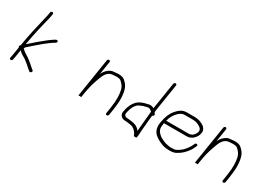

<svg xmlns="http://www.w3.org/2000/svg" viewBox="-21 -1376 2885 2114"><g transform="rotate(30 1421.5 -318.5)"><path d="M189 -669 183.4 -634C181.8 -624 178.7 -610.7 174.1 -594C144 -467.7 112.3 -336.5 90.2 -197C90.1 -196.3 90 -195.7 89.9 -195C77.6 -188 73.8 -172.7 84.1 -165C78.6 -130.3 73.2 -95.7 67.7 -61C66.4 -53 64.6 -44 62.4 -34L59 -19C55.6 2.5 91 6.4 94.7 -17L98.1 -32C100.4 -42.7 102.3 -52.3 103.7 -61C108.2 -89.7 112.7 -118.3 117.3 -147C127.1 -138.6 137 -128.9 147.2 -121C155.1 -116.3 163 -111.3 170.8 -106C226.5 -78.3 268.2 -31.1 315 6C331.9 19.4 358.2 -9.9 340.6 -23L323.7 -36C313.1 -44.7 302.6 -54 292.1 -64L258.6 -92C239.3 -108.4 214.2 -126.4 192.9 -138L171.1 -152C159.8 -159.9 147.7 -173.3 136.7 -181C142.9 -200.3 145.1 -200.4 163.2 -216C177.1 -228 188.7 -238.3 198.1 -247C218.6 -264.7 239.1 -282.3 259.5 -300C287.6 -324.3 318.1 -349.7 347.7 -370.5C370.2 -386.4 387.2 -400.3 411.4 -413C419.2 -417.7 424.9 -429.2 420.4 -438C414 -450.6 399.9 -444.3 388.5 -439L372.9 -429C366.1 -423.7 359.7 -419.3 353.9 -416C337.7 -404.8 316.3 -389.6 300.6 -376C258.4 -342.2 215.6 -307.7 175.9 -271L141.2 -241C136.4 -236.3 133.3 -233.7 131.9 -233C134.5 -245 136.8 -257.3 138.8 -270C143.7 -296.7 148.3 -322 152.8 -346C165 -411.7 181.8 -476 196.2 -538C202.8 -566.5 215.1 -606.8 219.4 -634L225 -669C226.6 -679.4 219.5 -687 209.3 -687C199.1 -687 190.6 -679.3 189 -669Z M994.2 -525C968.3 -361.7 942.4 -198.3 916.5 -35L934.7 -36C937.3 -35.3 940 -35 943 -35H952.5C955.8 -55.7 959.1 -76.3 962.4 -97C971.7 -155.9 987.8 -217.8 1006 -268.5C1031.6 -339.9 1052 -414.9 1131.7 -421C1148.7 -421 1160.2 -424 1176.2 -424C1198.9 -424 1220.2 -420.6 1233.1 -411C1249.6 -397.5 1261.9 -382.8 1274 -366C1280.5 -356.6 1287.5 -336.5 1291.5 -325C1305.2 -268.1 1306.9 -195.3 1294.4 -116C1293.8 -108 1292.9 -100.3 1291.7 -93L1280 -19C1278.5 -9.5 1285 -1 1294.7 -1C1304.3 -1 1314.5 -9.5 1316 -19L1327.7 -93C1328.9 -100.3 1329.8 -108.3 1330.5 -117C1345.9 -214 1341.9 -301.6 1317.8 -365C1304.9 -396.2 1283.5 -418.9 1258.7 -440C1239.9 -454 1215.1 -460 1181.9 -460C1165.6 -460 1153.1 -457.3 1135.2 -456C1096.5 -456 1075 -442.8 1052 -423C1029.5 -403.6 1017.7 -387 1003.5 -357L1030.2 -525C1031.6 -534.2 1024.2 -543 1015 -543C1005.8 -543 995.6 -534.2 994.2 -525Z M1698.2 -279C1697.7 -275.7 1697.4 -271.7 1697.3 -267C1689.1 -184.8 1681.3 -103.8 1674.8 -24L1674.5 -22C1657.6 -46.2 1631 -68 1594.9 -75L1570.7 -80L1553 -82C1540.9 -83.4 1528.2 -86 1513.6 -86C1484.3 -86 1466.9 -99.1 1467.8 -125C1474.2 -165.5 1489.1 -210.8 1509.7 -238C1520.1 -251.2 1533.3 -265.3 1549.1 -272C1572.1 -281.9 1593.3 -292.5 1619 -297C1632 -299 1639.4 -304 1650.1 -304C1653.6 -304.7 1658.1 -304 1663.8 -302C1677.3 -296.8 1688.4 -290.6 1696.5 -281C1696.4 -280.3 1697 -279.7 1698.2 -279ZM1756.6 -667C1738.6 -553.3 1720.6 -439.7 1702.6 -326C1684.9 -335.6 1660.1 -344.5 1633.2 -336C1622.1 -331.8 1603.8 -329.9 1591.6 -326C1561.1 -316.3 1527.6 -303.6 1505.7 -282C1467.8 -246.8 1442.1 -190.1 1431.5 -123C1427.7 -76.8 1458.7 -50 1507.9 -50C1513.9 -50 1519.5 -49.7 1524.8 -49C1550.8 -46.1 1582.1 -42 1603.2 -33C1629.3 -17.4 1647.1 0.8 1661.4 29C1663.9 33.9 1668.5 41.3 1667.7 46C1667 50.6 1703 50.8 1703.7 46L1706.6 28C1707.7 20.7 1708.8 11.7 1709.8 1C1710.9 -39.5 1714.1 -75.8 1718.7 -118C1723.5 -162.4 1723.9 -201.4 1731.1 -247C1735.3 -248.3 1738.9 -250 1741.9 -252C1748.8 -258 1752.5 -269.7 1747.9 -277L1740.5 -287C1737.5 -292 1734.7 -294.6 1736 -303C1737 -313.7 1738.4 -324.3 1740.1 -335L1792.6 -667C1794.3 -677.4 1787.2 -685 1777 -685C1766.8 -685 1758.3 -677.3 1756.6 -667Z M1892.7 -276C1893.8 -278.7 1894.5 -280.7 1894.7 -282C1906.7 -331.8 1929.3 -366.3 1958.7 -396C1980.2 -416.1 2000.7 -434 2037.7 -434H2140.7C2173 -434 2195.4 -426.7 2216.4 -416C2237.5 -405.3 2268.5 -388.3 2263.2 -355C2263.7 -344 2255.3 -327.9 2249.7 -320C2235.8 -295.1 2210.9 -277 2176.9 -277H1896.9C1896.2 -277 1894.8 -276.7 1892.7 -276ZM1885.3 -242C1887.2 -241.3 1889.2 -241 1891.2 -241H2171.2C2223.7 -241 2255.6 -268.7 2280.1 -304C2296 -331 2306.2 -369 2294.9 -394C2286.7 -412.1 2272.2 -429.4 2254.5 -439C2224.9 -455.1 2194 -470 2146.4 -470H2043.4C1982.1 -470 1946 -432.4 1913.9 -397C1881.5 -355.7 1858.6 -300.5 1847.9 -233C1846.5 -224.3 1845.4 -215.3 1844.6 -206C1842.9 -195.3 1842.7 -185.7 1844 -177C1847.2 -120.1 1877.2 -86.4 1917.2 -61.5C1957.1 -36.8 2008.9 -11 2074.7 -11H2094.7C2127.3 -11 2154 -17 2174.9 -31C2221.9 -55.6 2258 -91.9 2288.4 -135C2303.5 -155.3 2312.5 -178.7 2324 -202C2334.2 -224.9 2300.7 -232.6 2291.6 -212C2285.7 -200.1 2279.8 -184.5 2272.2 -172C2257.2 -147 2238 -122 2218.2 -102C2210.1 -93.6 2189.6 -79.1 2179.4 -72C2160 -60.8 2145.5 -48 2118.6 -48C2113.2 -47.3 2107.1 -47 2100.4 -47H2080.4C2074.4 -47 2069.2 -47.3 2064.6 -48C2034.2 -51.9 2007.7 -58.2 1984.1 -70C1962.1 -79 1940.4 -90.5 1924.5 -104C1898 -126.5 1872.6 -155.5 1880.9 -208C1881.7 -216.7 1882.6 -225 1883.9 -233Z M2475.2 -525C2449.3 -361.7 2423.4 -198.3 2397.5 -35L2415.7 -36C2418.3 -35.3 2421 -35 2424 -35H2433.5C2436.8 -55.7 2440.1 -76.3 2443.4 -97C2452.7 -155.9 2468.8 -217.8 2487 -268.5C2512.6 -339.9 2533 -414.9 2612.7 -421C2629.7 -421 2641.2 -424 2657.2 -424C2679.9 -424 2701.2 -420.6 2714.1 -411C2730.6 -397.5 2742.9 -382.8 2755 -366C2761.5 -356.6 2768.5 -336.5 2772.5 -325C2786.2 -268.1 2787.9 -195.3 2775.4 -116C2774.8 -108 2773.9 -100.3 2772.7 -93L2761 -19C2759.5 -9.5 2766 -1 2775.7 -1C2785.3 -1 2795.5 -9.5 2797 -19L2808.7 -93C2809.9 -100.3 2810.8 -108.3 2811.5 -117C2826.9 -214 2822.9 -301.6 2798.8 -365C2785.9 -396.2 2764.5 -418.9 2739.7 -440C2720.9 -454 2696.1 -460 2662.9 -460C2646.6 -460 2634.1 -457.3 2616.2 -456C2577.5 -456 2556 -442.8 2533 -423C2510.5 -403.6 2498.7 -387 2484.5 -357L2511.2 -525C2512.6 -534.2 2505.2 -543 2496 -543C2486.8 -543 2476.6 -534.2 2475.2 -525Z"/></g></svg>

Font: CiSf OpenHand
Style: Obl
Weight: 400
Foundry: Cannot Into Space Fonts
Version: Version 0.7892